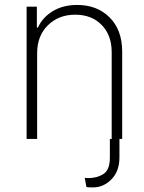

<svg xmlns="http://www.w3.org/2000/svg" viewBox="-20 -573 594 792"><path d="M433.2 0H440.7V-358Q440.7 -427.9 399.3 -470.2Q358 -512.4 290.1 -512.4Q221.9 -512.4 177.6 -468.8Q133.2 -425.1 133.2 -353.7V0H89.8V-545.5H132.1V-459.2H136.4Q155.5 -501.4 197.8 -527Q240.1 -552.6 298.3 -552.6Q380.7 -552.6 432.4 -500.9Q484 -449.2 484 -359.7V0H472.7V77.1Q472.3 133.9 439.5 166.9Q406.6 199.9 365.4 199.9Q363.6 199.9 360.1 199.9Q353 199.9 346.1 199.8Q339.1 199.6 336.3 197.4L329.5 160.5Q331.3 160.9 335.9 161.2Q340.6 161.6 344.1 161.6Q380.7 161.6 407 144.5Q433.2 127.5 433.2 77.1Z"/></svg>

Font: Inter Extra Light BETA
Style: Regular
Weight: 200
Designer: Rasmus Andersson
Foundry: rsms
Version: Version 3.011;git-f93a4a705